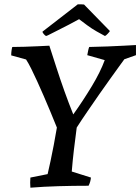

<svg xmlns="http://www.w3.org/2000/svg" viewBox="-20 -863 651 891"><path d="M121 8Q120 -4 120 -15.5Q120 -27 121 -39L201 -55Q207 -81 214.5 -115.5Q222 -150 229.5 -190Q237 -230 244 -271Q229 -308 213.5 -345.5Q198 -383 182.5 -418.5Q167 -454 152.5 -486Q138 -518 125 -544Q112 -570 101 -587L32 -606Q32 -617 33.5 -628Q35 -639 37 -645Q61 -645 93.5 -646Q126 -647 157.5 -648.5Q189 -650 209 -651Q224 -605 241.5 -550.5Q259 -496 279 -440Q299 -384 320 -332Q365 -395 405.5 -462Q446 -529 466 -584L385 -607Q387 -617 389 -627.5Q391 -638 394 -645Q438 -646 480 -647.5Q522 -649 556 -651Q590 -653 611 -654Q611 -642 611 -630.5Q611 -619 611 -607L557 -588Q550 -579 533 -555Q516 -531 492 -498Q468 -465 441 -426Q414 -387 386.5 -347Q359 -307 336 -271Q329 -219 323 -168Q317 -117 313 -67L402 -39Q401 -29 398.5 -20Q396 -11 391 -1Q319 -1 251 1Q183 3 121 8ZM467 -696Q450 -705 428 -717.5Q406 -730 385 -745.5Q364 -761 347 -774Q325 -762 300.5 -749Q276 -736 250.5 -723.5Q225 -711 202 -699L194 -696Q190 -697 183.5 -704.5Q177 -712 177 -716L341 -843Q348 -843 355.5 -843Q363 -843 370 -842L490 -719Q488 -715 479.5 -706Q471 -697 467 -696Z"/></svg>

Font: Labrada Medium
Style: Italic
Weight: 500
Italic angle: -7°
Designer: Mercedes Jáuregui
Foundry: Omnibus-Type Team
Version: Version 1.000